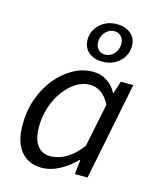

<svg xmlns="http://www.w3.org/2000/svg" viewBox="-114 -830 765 923"><g transform="rotate(15 268.5 -368.5)"><path d="M179.4 12Q115.3 12 77.3 -33.5Q39.4 -78.9 39.4 -164.4Q39.4 -234.2 61.1 -294.9Q82.7 -355.6 120.2 -401.2Q157.7 -446.7 204.6 -472.4Q251.5 -498.1 301.6 -498.1Q341.2 -498.1 371.9 -478.1Q402.7 -458.1 419.5 -424.7H422.8L442.2 -486.1H504.5L407 0H344L351.6 -72.1H348.3Q312.8 -35 268.8 -11.5Q224.9 12 179.4 12ZM207.1 -52.3Q246.1 -52.3 285.1 -75.1Q324.2 -97.9 359.6 -144.8L404.2 -361.7Q383.2 -400.7 357.9 -417.2Q332.6 -433.8 304.7 -433.8Q268.2 -433.8 234.6 -412.6Q201 -391.3 174.9 -355.2Q148.8 -319.2 133.5 -272.8Q118.2 -226.4 118.2 -175.6Q118.2 -113.2 142.4 -82.7Q166.5 -52.3 207.1 -52.3ZM329.7 -556.1Q291.2 -556.1 263.4 -578.1Q235.5 -600 235.5 -640.5Q235.5 -685.5 269.5 -717.2Q303.5 -748.9 355.4 -748.9Q394.2 -748.9 421.9 -727.1Q449.6 -705.4 449.6 -664.5Q449.6 -619.9 415.8 -588Q382.1 -556.1 329.7 -556.1ZM334.6 -592.1Q360.2 -592.1 378.9 -612.6Q397.6 -633.2 397.6 -661.8Q397.6 -684 384.7 -698.5Q371.8 -712.9 350.4 -712.9Q324.8 -712.9 306.1 -692.4Q287.5 -671.8 287.5 -643.2Q287.5 -620.7 300.5 -606.4Q313.6 -592.1 334.6 -592.1Z"/></g></svg>

Font: Source Sans Variable
Style: Italic
Weight: 200
Italic angle: -11°
Designer: Paul D. Hunt
Foundry: Adobe Systems Incorporated
Version: Version 3.006;hotconv 1.0.111;makeotfexe 2.5.65597